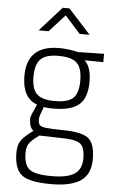

<svg xmlns="http://www.w3.org/2000/svg" viewBox="-63 -774 632 1054"><g transform="rotate(5 253.0 -247.0)"><path d="M259 238Q139 238 97 204.5Q55 171 55 82Q55 38 73.5 13Q92 -12 138 -45Q114 -61 114 -112Q114 -119 122 -138.5Q130 -158 138 -174L145 -190Q62 -220 62 -341Q62 -510 239 -510Q262 -510 288.5 -507Q315 -504 330 -500L344 -497L487 -500V-454L384 -455Q421 -420 421 -341Q421 -250 376.5 -213Q332 -176 235 -176Q205 -176 183 -180Q162 -127 162 -114Q162 -89 169.5 -80Q177 -71 202.5 -67.5Q228 -64 293 -63Q397 -63 436.5 -35Q476 -7 476 82Q476 164 423 201Q370 238 259 238ZM289 -19 173 -22Q133 6 119 26Q105 46 105 79Q105 145 136 169.5Q167 194 260 194Q346 194 385 167.5Q424 141 424 83Q424 18 395.5 -0.5Q367 -19 289 -19ZM238 -218Q311 -218 340.5 -245Q370 -272 370 -341Q370 -411 340.5 -439Q311 -467 238 -467Q171 -467 141.5 -438.5Q112 -410 112 -341Q112 -273 141.5 -245.5Q171 -218 238 -218ZM118 -597 239 -732H276L399 -597H344L259 -692L173 -597Z"/></g></svg>

Font: TitilliumText
Style: Light
Weight: 300
Designer: Accademia di Belle Arti di Urbino and others
Foundry: Accademia di Belle Arti di Urbino and others.
Version: Version 60.001